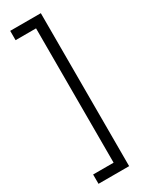

<svg xmlns="http://www.w3.org/2000/svg" viewBox="-237 -826 770 999"><g transform="rotate(-30 148.0 -326.5)"><path d="M30 -786H214V133H30V77H153V-730H30Z"/></g></svg>

Font: Khand
Style: Regular
Weight: 400
Designer: Devanagari: Sanchit Sawaria, Jyotish Sonowal; Latin: Satya Rajpurohit
Foundry: Indian Type Foundry
Version: Version 1.100;PS 1.0;hotconv 1.0.78;makeotf.lib2.5.61930; tt